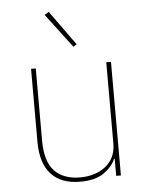

<svg xmlns="http://www.w3.org/2000/svg" viewBox="-54 -795 664 852"><g transform="rotate(-5 278.0 -369.5)"><path d="M430 -76H427Q413 -42 375 -15Q337 12 269 12Q184 12 139.5 -37Q95 -86 95 -181V-506H116V-185Q116 -92 156 -49.5Q196 -7 271 -7Q302 -7 331 -15.5Q360 -24 382 -41Q404 -58 417 -83.5Q430 -109 430 -144V-506H451V0H430ZM176 -739 195 -751 306 -597 291 -587Z"/></g></svg>

Font: IBM Plex Sans Devanagari Thin
Style: Regular
Weight: 100
Designer: Mike Abbink, Paul van der Laan, Pieter van Rosmalen, Erin McLaughlin
Foundry: Bold Monday
Version: Version 1.1